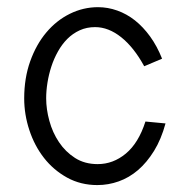

<svg xmlns="http://www.w3.org/2000/svg" viewBox="-20 -518 540 546"><path d="M450.7 -167Q438.5 -122.1 418.2 -89.1Q397.9 -56.2 372.6 -34.4Q347.2 -12.7 317.6 -2.2Q288.1 8.3 256.8 8.3Q209.5 8.3 170.9 -12.9Q132.3 -34.2 105.2 -68.8Q78.1 -103.5 63.5 -147.9Q48.8 -192.4 48.8 -238.3Q48.8 -295.9 65.9 -343.8Q83 -391.6 111.8 -425.8Q140.6 -460 178.7 -478.8Q216.8 -497.6 258.8 -497.6Q286.6 -497.6 313.5 -488Q340.3 -478.5 363.8 -460Q387.2 -441.4 407 -414.1Q426.8 -386.7 440.9 -351.1L390.1 -329.6Q360.8 -383.3 324.7 -412.1Q288.6 -440.9 250.5 -440.9Q226.6 -440.9 206.8 -431.9Q187 -422.9 171.6 -407.5Q156.2 -392.1 144.8 -371.6Q133.3 -351.1 126 -328.6Q118.7 -306.2 115 -283Q111.3 -259.8 111.3 -238.3Q111.3 -207.5 120.4 -174.3Q129.4 -141.1 147.7 -113.8Q166 -86.4 193.4 -68.8Q220.7 -51.3 257.8 -51.3Q301.8 -51.3 337.9 -81.3Q374 -111.3 393.6 -172.4Z"/></svg>

Font: SengPathom
Style: Regular
Weight: 400
Designer: John M. Durdin
Foundry: Lao Script for Windows
Version: Version 1.300